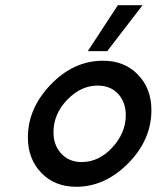

<svg xmlns="http://www.w3.org/2000/svg" viewBox="-20 -715 606 743"><path d="M87.9 -183.1Q87.9 -295.9 176.5 -387.9Q265.1 -480 378.9 -480Q461.9 -480 513.9 -426Q565.9 -372.1 565.9 -289.1Q565.9 -173.8 476.1 -83Q386.2 7.8 274.9 7.8Q191.9 7.8 139.9 -46.1Q87.9 -100.1 87.9 -183.1ZM187 -203.1Q187 -153.3 217 -120.6Q247.1 -87.9 295.9 -87.9Q362.8 -87.9 414.8 -144.5Q466.8 -201.2 466.8 -269Q466.8 -318.8 437.5 -351.3Q408.2 -383.8 357.9 -383.8Q293 -383.8 240 -328.9Q187 -273.9 187 -203.1ZM319.8 -517.1 436 -694.8H531.7L395 -517.1Z"/></svg>

Font: CMU Bright
Style: SemiBoldOblique
Weight: 600
Italic angle: -12°
Version: Version 0.7.0